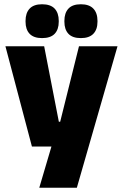

<svg xmlns="http://www.w3.org/2000/svg" viewBox="-20 -710 578 902"><path d="M347.5 -138 252.5 -97 351 -492.5H532L341 172H164.5L241 -87L325 -21.5H130L5.5 -492.5H187.5L256.5 -138ZM177.5 -531Q138.5 -531 119.2 -551.2Q100 -571.5 100 -608V-612Q100 -649 119.2 -669.5Q138.5 -690 177.5 -690Q217.5 -690 236.8 -669.5Q256 -649 256 -612V-608Q256 -571.5 236.8 -551.2Q217.5 -531 177.5 -531ZM360 -531Q320.5 -531 301.5 -551.2Q282.5 -571.5 282.5 -608V-612Q282.5 -649 301.5 -669.5Q320.5 -690 360 -690Q399 -690 418.5 -669.5Q438 -649 438 -612V-608Q438 -571.5 418.5 -551.2Q399 -531 360 -531Z"/></svg>

Font: Anek Gujarati Medium ExtraBold
Style: Regular
Weight: 800
Version: Version 1.003